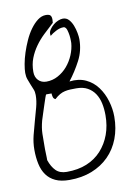

<svg xmlns="http://www.w3.org/2000/svg" viewBox="-79 -726 541 779"><g transform="rotate(-10 191.5 -337.0)"><path d="M24.4 -144.5Q24.4 -173.8 31.7 -203.1Q39.1 -232.4 46.9 -259.8Q54.7 -287.1 61.5 -312.5Q68.4 -337.9 68.4 -362.3Q68.4 -376 64 -386.2Q59.6 -396.5 55.2 -407.7Q50.8 -418.9 46.4 -430.7Q42 -442.4 42 -458Q42 -471.7 45.9 -493.7Q49.8 -515.6 57.6 -539.6Q65.4 -563.5 76.2 -587.4Q86.9 -611.3 101.1 -630.9Q115.2 -650.4 131.3 -662.6Q147.5 -674.8 165 -674.8Q178.7 -674.8 183.6 -669.4Q188.5 -664.1 188.5 -651.4Q188.5 -650.4 188 -645.5Q187.5 -640.6 187.5 -638.7Q166 -619.1 146 -600.1Q126 -581.1 110.4 -559.1Q94.7 -537.1 85 -512.2Q75.2 -487.3 75.2 -456.1Q75.2 -434.6 87.9 -421.4Q100.6 -408.2 121.1 -408.2Q146.5 -408.2 168.9 -420.4Q191.4 -432.6 208 -452.1Q224.6 -471.7 234.9 -496.1Q245.1 -520.5 247.1 -544.9Q247.1 -545.9 247.1 -555.7Q247.1 -565.4 245.6 -576.7Q244.1 -587.9 240.7 -599.1Q237.3 -610.4 229.5 -613.3H225.6Q211.9 -613.3 195.8 -605Q179.7 -596.7 169.9 -587.9Q169.9 -588.9 169.4 -591.8Q168.9 -594.7 168.9 -595.7Q168.9 -605.5 175.3 -614.7Q181.6 -624 190.9 -631.8Q200.2 -639.6 210.9 -644Q221.7 -648.4 230.5 -648.4Q245.1 -648.4 254.9 -637.7Q264.6 -627 270.5 -611.8Q276.4 -596.7 279.3 -580.6Q282.2 -564.5 282.2 -554.7Q282.2 -507.8 261.2 -467.8Q240.2 -427.7 212.9 -392.6Q251 -397.5 280.3 -383.8Q309.6 -370.1 328.6 -344.2Q347.7 -318.4 357.4 -285.6Q367.2 -252.9 367.2 -220.7Q367.2 -171.9 351.6 -130.9Q335.9 -89.8 306.6 -60.5Q277.3 -31.2 236.3 -15.1Q195.3 1 144.5 1Q109.4 1 86.4 -9.8Q63.5 -20.5 49.8 -39.6Q36.1 -58.6 30.3 -85.4Q24.4 -112.3 24.4 -144.5ZM68.4 -93.8Q78.1 -65.4 94.2 -49.3Q110.4 -33.2 138.7 -33.2Q185.5 -33.2 221.2 -47.9Q256.8 -62.5 281.7 -89.8Q306.6 -117.2 319.8 -153.3Q333 -189.5 333 -232.4Q333 -258.8 328.1 -281.7Q323.2 -304.7 311.5 -322.3Q299.8 -339.8 281.2 -350.1Q262.7 -360.4 235.4 -360.4Q221.7 -360.4 210 -359.9Q198.2 -359.4 187.5 -356.9Q176.8 -354.5 166.5 -348.6Q156.2 -342.8 144.5 -332Q136.7 -335 134.8 -343.3Q132.8 -351.6 132.8 -357.4H111.3Q109.4 -357.4 105.5 -345.7Q101.6 -334 96.2 -317.9Q90.8 -301.8 85.4 -284.7Q80.1 -267.6 76.2 -255.9Q68.4 -226.6 67.9 -202.6Q67.4 -178.7 67.4 -149.4Q67.4 -145.5 67.4 -137.7Q67.4 -129.9 67.9 -121.1Q68.4 -112.3 68.4 -104.5Q68.4 -96.7 68.4 -93.8Z"/></g></svg>

Font: Zeyada
Style: Regular
Weight: 400
Version: Version 1.002 2010